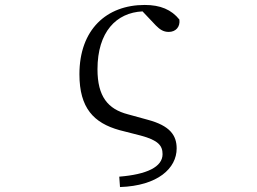

<svg xmlns="http://www.w3.org/2000/svg" viewBox="-20 -550 1040 776"><path d="M465 206C618 201 694 130 694 50C694 -3 667 -42 577 -66L497 -88C416 -109 374 -160 374 -270C374 -421 450 -499 556 -504L610 -447C626 -431 640 -421 662 -421C690 -421 709 -441 705 -471C673 -511 628 -530 565 -530C410 -530 301 -430 301 -250C301 -113 359 -53 463 -24L549 -2C620 17 637 39 637 73C637 125 573 155 462 164Z"/></svg>

Font: Harano Aji Mincho
Style: Regular
Weight: 400
Foundry: Masamichi Hosoda
Version: HaranoAjiMincho-Regular version 20230610;ttx 4.39.4